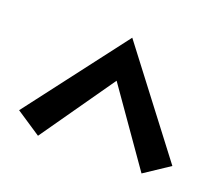

<svg xmlns="http://www.w3.org/2000/svg" viewBox="-79 -846 747 645"><g transform="rotate(20 294.0 -523.0)"><path d="M108.9 -314 293.9 -578.1 479 -314 567.9 -373 293.9 -731.9 20 -373Z"/></g></svg>

Font: Sura
Style: Bold
Weight: 700
Designer: Carolina Giovagnoli
Foundry: Huerta Tipografica
Version: Version 1.002;PS 001.002;hotconv 1.0.70;makeotf.lib2.5.58329